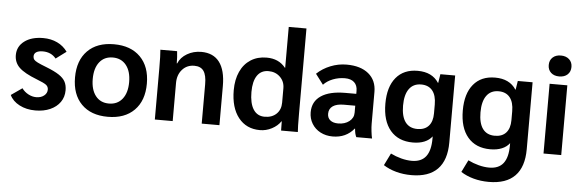

<svg xmlns="http://www.w3.org/2000/svg" viewBox="-57 -938 4166 1371"><g transform="rotate(5 2026.5 -253.0)"><path d="M27 -85 106 -140Q124 -115 152 -100Q180 -85 209 -85Q243 -85 265 -102.5Q287 -120 287 -146Q287 -167 271 -179.5Q255 -192 203 -212Q112 -247 75 -283Q38 -319 38 -372Q38 -434 88.5 -472Q139 -510 223 -510Q279 -510 324 -488.5Q369 -467 397 -427L323 -372Q288 -415 228 -415Q198 -415 181.5 -404.5Q165 -394 165 -374Q165 -360 172 -351Q179 -342 199 -332Q219 -322 263 -305Q322 -282 354.5 -260.5Q387 -239 400.5 -213.5Q414 -188 414 -152Q414 -104 388.5 -67.5Q363 -31 317 -10.5Q271 10 211 10Q146 10 96.5 -16Q47 -42 27 -85Z M473 -250Q473 -372 541 -441Q609 -510 730 -510Q851 -510 919.5 -441Q988 -372 988 -250Q988 -128 919.5 -59Q851 10 730 10Q609 10 541 -59Q473 -128 473 -250ZM861 -250Q861 -327 826 -371Q791 -415 730 -415Q669 -415 634.5 -371Q600 -327 600 -250Q600 -173 634.5 -129Q669 -85 730 -85Q791 -85 826 -129Q861 -173 861 -250Z M1067 -368Q1067 -459 1063 -500H1183Q1188 -458 1188 -413H1191Q1209 -457 1254.5 -483.5Q1300 -510 1356 -510Q1442 -510 1486 -452Q1530 -394 1530 -281V0H1403V-282Q1403 -347 1382 -377Q1361 -407 1315 -407Q1262 -407 1228.5 -369.5Q1195 -332 1195 -273V0H1067Z M1610 -258Q1610 -334 1636 -391Q1662 -448 1710.5 -479Q1759 -510 1824 -510Q1868 -510 1901.5 -495Q1935 -480 1960 -449H1962V-742H2089V-133Q2089 -29 2092 0H1972Q1971 -17 1971 -66H1969Q1946 -32 1905.5 -11Q1865 10 1821 10Q1723 10 1666.5 -61.5Q1610 -133 1610 -258ZM1962 -199V-302Q1962 -351 1929 -383Q1896 -415 1846 -415Q1793 -415 1765 -374Q1737 -333 1737 -256Q1737 -175 1765 -131.5Q1793 -88 1846 -88Q1899 -88 1930.5 -118.5Q1962 -149 1962 -199Z M2171 -149Q2171 -226 2232 -267Q2293 -308 2406 -308H2484V-329Q2484 -369 2460.5 -390.5Q2437 -412 2394 -412Q2349 -412 2308 -396Q2267 -380 2241 -352L2185 -426Q2226 -465 2282 -487.5Q2338 -510 2398 -510Q2498 -510 2555 -463Q2612 -416 2612 -333V-105Q2612 -82 2615.5 -51Q2619 -20 2624 0H2511Q2505 -13 2502 -25.5Q2499 -38 2497 -60H2495Q2438 10 2342 10Q2293 10 2254 -10.5Q2215 -31 2193 -67.5Q2171 -104 2171 -149ZM2484 -173V-223H2402Q2351 -223 2323.5 -204Q2296 -185 2296 -149Q2296 -119 2316.5 -102.5Q2337 -86 2373 -86Q2421 -86 2452.5 -110.5Q2484 -135 2484 -173Z M3176 -500V-20Q3176 107 3113 171.5Q3050 236 2926 236Q2868 236 2816.5 222Q2765 208 2725 182L2768 95Q2804 113 2844 123.5Q2884 134 2920 134Q2988 134 3021 91.5Q3054 49 3054 -37V-53Q3034 -26 2999 -11.5Q2964 3 2916 3Q2812 3 2754.5 -65Q2697 -133 2697 -257Q2697 -377 2752 -443.5Q2807 -510 2907 -510Q3011 -510 3058 -437H3060L3070 -500ZM3049 -281Q3049 -346 3021 -380.5Q2993 -415 2940 -415Q2884 -415 2854 -373.5Q2824 -332 2824 -254Q2824 -176 2853.5 -136Q2883 -96 2940 -96Q2993 -96 3021 -127.5Q3049 -159 3049 -217Z M3731 -500V-20Q3731 107 3668 171.5Q3605 236 3481 236Q3423 236 3371.5 222Q3320 208 3280 182L3323 95Q3359 113 3399 123.5Q3439 134 3475 134Q3543 134 3576 91.5Q3609 49 3609 -37V-53Q3589 -26 3554 -11.5Q3519 3 3471 3Q3367 3 3309.5 -65Q3252 -133 3252 -257Q3252 -377 3307 -443.5Q3362 -510 3462 -510Q3566 -510 3613 -437H3615L3625 -500ZM3604 -281Q3604 -346 3576 -380.5Q3548 -415 3495 -415Q3439 -415 3409 -373.5Q3379 -332 3379 -254Q3379 -176 3408.5 -136Q3438 -96 3495 -96Q3548 -96 3576 -127.5Q3604 -159 3604 -217Z M3835 -633Q3835 -667 3857 -687.5Q3879 -708 3916 -708Q3953 -708 3975.5 -687.5Q3998 -667 3998 -633Q3998 -599 3976 -578.5Q3954 -558 3916 -558Q3879 -558 3857 -578.5Q3835 -599 3835 -633ZM3853 -500H3980V0H3853Z"/></g></svg>

Font: Sarabun
Style: Bold
Weight: 700
Designer: Suppakit Chalermlarp | Katatrad Co.,Ltd.
Foundry: Cadson Demak Co.,Ltd.
Version: Version 1.000; ttfautohint (v1.6)